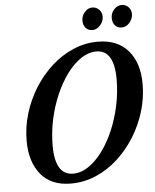

<svg xmlns="http://www.w3.org/2000/svg" viewBox="-63 -1018 870 1081"><g transform="rotate(-5 372.0 -477.5)"><path d="M294 10.5Q183 10.5 124.5 -60.5Q66 -131.5 66 -250.5Q66 -329 89 -404.8Q112 -480.5 153.5 -546.8Q195 -613 251 -663.8Q307 -714.5 373.8 -743.2Q440.5 -772 513.5 -772Q624 -772 684.2 -702.5Q744.5 -633 744.5 -512.5Q744.5 -435 721.8 -359.2Q699 -283.5 657.5 -216.8Q616 -150 559.8 -98.8Q503.5 -47.5 436 -18.5Q368.5 10.5 294 10.5ZM311.5 -44Q356 -44 398.2 -72.5Q440.5 -101 477.2 -150.8Q514 -200.5 541.8 -265.2Q569.5 -330 585.2 -403.5Q601 -477 601 -552.5Q601 -718 500 -718Q456 -718 413.5 -689.5Q371 -661 334 -611Q297 -561 269 -496.2Q241 -431.5 225.2 -358.2Q209.5 -285 209.5 -210.5Q209.5 -44 311.5 -44ZM656 -840Q631.5 -840 617.5 -856Q603.5 -872 603.5 -897.5Q603.5 -925.5 622.2 -946Q641 -966.5 665.5 -966.5Q687 -966.5 703 -950.8Q719 -935 719 -911Q719 -883.5 699.8 -861.8Q680.5 -840 656 -840ZM490 -840Q466 -840 452 -856Q438 -872 438 -897.5Q438 -925.5 456.8 -946Q475.5 -966.5 499.5 -966.5Q521 -966.5 537.2 -950.8Q553.5 -935 553.5 -911Q553.5 -883.5 534 -861.8Q514.5 -840 490 -840Z"/></g></svg>

Font: Libre Caslon Condensed Bold
Style: Italic
Weight: 700
Italic angle: -22.583°
Designer: Pablo Impallari, Rodrigo Fuenzalida, Katja Schimmel, Ertekin Erdin
Foundry: Pablo Impallari, Rodrigo Fuenzalida
Version: Version 2.000; ttfautohint (v1.8.4.7-5d5b);gftools[0.9.33]